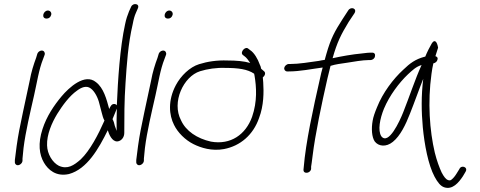

<svg xmlns="http://www.w3.org/2000/svg" viewBox="-20 -760 2324 930"><path d="M206 -670C217 -670 225 -677 228 -688C231 -699 223 -709 212 -709C189 -709 178 -670 206 -670ZM124 -370C113 -320 102 -269 91 -216L73 -128C65 -88 55 -15 52 15V26C52 31 54 34 57 37C68 47 89 33 89 18V8C90 1 91 -16 94 -43C104 -123 126 -214 145 -298C159 -359 168 -423 189 -475L196 -494C198 -499 197 -504 195 -508C188 -521 167 -515 161 -500L155 -480C143 -448 131 -410 124 -370Z M186 -135C163 -65 170 -11 193 28C213 62 251 97 314 83C402 59 458 -40 502 -129C508 -109 523 -73 549 -75C568 -77 582 -95 582 -116C582 -191 582 -273 588 -358C594 -447 600 -546 623 -644C627 -666 632 -684 638 -697L648 -720C658 -743 624 -748 615 -727L605 -705C598 -688 591 -668 586 -643C561 -530 551 -372 546 -252C546 -251 545 -250 546 -249C544 -253 541 -255 537 -256C521 -259 515 -245 509 -232C496 -280 482 -334 445 -362C391 -407 314 -336 278 -293C242 -250 206 -197 186 -135ZM208 -56C206 -108 231 -165 257 -208C283 -250 317 -296 353 -321C374 -337 399 -347 419 -332C439 -318 455 -285 461 -259L473 -213C476 -201 480 -186 486 -176C456 -108 416 -31 371 12C338 41 307 62 265 43C234 27 209 -14 208 -56ZM525 -183 546 -234C545 -196 544 -160 545 -126C542 -134 539 -142 536 -151C534 -162 530 -174 525 -183Z M794 -670C805 -670 813 -677 816 -688C819 -699 811 -709 800 -709C777 -709 766 -670 794 -670ZM712 -370C701 -320 690 -269 679 -216L661 -128C653 -88 643 -15 640 15V26C640 31 642 34 645 37C656 47 677 33 677 18V8C678 1 679 -16 682 -43C692 -123 714 -214 733 -298C747 -359 756 -423 777 -475L784 -494C786 -499 785 -504 783 -508C776 -521 755 -515 749 -500L743 -480C731 -448 719 -410 712 -370Z M832 -348C792 -273 799 -202 823 -155C841 -118 877 -82 917 -62C953 -44 1006 -27 1065 -38C1144 -53 1207 -107 1235 -189C1258 -249 1258 -314 1255 -361L1253 -385C1263 -393 1268 -406 1260 -414L1245 -427C1244 -435 1241 -442 1238 -448C1229 -474 1211 -505 1192 -517L1183 -524C1168 -538 1141 -507 1156 -494L1165 -487C1173 -482 1184 -467 1192 -455C1161 -464 1124 -467 1082 -467C1031 -469 985 -462 944 -449C899 -435 856 -393 832 -348ZM949 -415C984 -426 1029 -433 1073 -431C1133 -431 1179 -425 1211 -403L1213 -393C1222 -339 1227 -269 1201 -194C1170 -108 1097 -57 1002 -74C934 -89 880 -126 857 -177C810 -265 869 -390 949 -415Z M1357 -432C1355 -422 1362 -414 1371 -414H1379C1433 -414 1489 -426 1543 -433C1538 -416 1534 -399 1530 -380C1497 -235 1461 -71 1451 52L1450 62C1449 86 1486 79 1487 57V47C1488 40 1491 23 1494 -4C1507 -111 1538 -257 1566 -380C1571 -401 1576 -422 1581 -441C1606 -449 1633 -452 1660 -456C1691 -461 1737 -469 1765 -469H1774C1784 -469 1794 -476 1796 -486C1799 -497 1794 -505 1783 -505H1774C1768 -505 1754 -504 1732 -501C1687 -497 1632 -487 1591 -478C1613 -556 1632 -593 1669 -654L1697 -696C1711 -719 1680 -730 1667 -710L1639 -667C1602 -609 1583 -576 1561 -499C1558 -490 1556 -480 1553 -470C1544 -469 1533 -467 1524 -465C1481 -459 1428 -450 1386 -450H1379C1369 -450 1359 -441 1357 -432Z M1785 -175C1778 -136 1781 -96 1795 -75C1813 -51 1850 -46 1883 -73C1919 -102 1945 -156 1966 -210C1988 -265 2008 -323 2030 -378C2020 -296 2021 -219 2028 -143C2036 -60 2054 38 2085 96C2100 124 2114 141 2131 147C2172 161 2202 124 2222 94L2235 72C2249 49 2214 37 2205 59L2192 80C2184 93 2176 103 2167 110C2163 114 2156 115 2150 112C2140 109 2130 96 2119 75C2108 51 2096 19 2086 -21C2061 -127 2051 -265 2070 -402C2072 -421 2076 -438 2079 -453C2088 -455 2097 -461 2099 -471C2102 -480 2098 -485 2089 -488C2094 -505 2098 -518 2102 -529C2097 -559 2085 -572 2071 -549C2064 -538 2047 -504 2040 -486C2039 -485 2037 -485 2036 -485C1992 -473 1966 -454 1933 -422C1885 -378 1834 -311 1806 -240C1796 -216 1788 -194 1785 -175ZM1840 -234C1867 -298 1913 -359 1956 -400C1978 -420 1995 -437 2022 -445C1990 -375 1963 -291 1933 -216C1916 -173 1862 -55 1827 -100C1809 -128 1820 -185 1840 -234Z"/></svg>

Font: Stray Cat
Style: Obl
Weight: 400
Version: Version 1.0